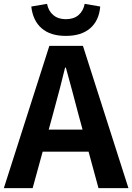

<svg xmlns="http://www.w3.org/2000/svg" viewBox="-24 -980 689 1000"><path d="M233 -741H408L645 0H489L384 -386Q364 -459 352 -507L319 -628H315Q295 -543 252 -386L146 0H-4ZM143 -305H495V-190H143ZM139 -946 221 -960Q228 -923 253.5 -901.5Q279 -880 319 -880Q360 -880 385 -901.5Q410 -923 417 -960L498 -946Q492 -873 446 -833Q400 -793 319 -793Q238 -793 192.5 -833Q147 -873 139 -946Z"/></svg>

Font: Merged Yaku Han JP
Style: Bold
Weight: 700
Designer: Ryoko NISHIZUKA 西塚涼子 (kana, bopomofo & ideographs); Paul D. Hunt (Latin, Greek & Cyrillic); Sandoll Communications 산돌커뮤니
Foundry: Adobe
Version: Version 2.004